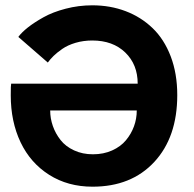

<svg xmlns="http://www.w3.org/2000/svg" viewBox="-20 -692 732 723"><path d="M328.5 11Q235.5 11 165 -33.8Q94.5 -78.5 57.5 -156.2Q20.5 -234 20.5 -333Q20.5 -372.5 22 -377H498.5Q498.5 -449 451.8 -494.2Q405 -539.5 327.5 -539.5Q294 -539.5 264.5 -530.8Q235 -522 214.5 -507.8Q194 -493.5 181.8 -481.5Q169.5 -469.5 160 -456.5L49 -553Q61.5 -570 85.2 -588.8Q109 -607.5 143.8 -627Q178.5 -646.5 227.2 -659.2Q276 -672 327.5 -672Q395 -672 453 -650Q511 -628 554.5 -586.2Q598 -544.5 622.8 -479.8Q647.5 -415 647.5 -334Q647.5 -175.5 561 -82.2Q474.5 11 328.5 11ZM330 -111Q370 -111 402.2 -125.5Q434.5 -140 454.2 -163.8Q474 -187.5 484.5 -216.2Q495 -245 495 -276H169Q169 -246 179 -217.5Q189 -189 208 -164.8Q227 -140.5 258.8 -125.8Q290.5 -111 330 -111Z"/></svg>

Font: League Spartan
Style: Bold
Weight: 700
Foundry: The League of Moveable Type
Version: Version 2.002